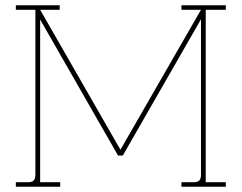

<svg xmlns="http://www.w3.org/2000/svg" viewBox="-20 -707 915 727"><path d="M40 0V-17H86Q102 -17 108 -24Q114 -31 114 -46V-670H40V-687H206V-670H132L436 -140L741 -670H667V-687H835V-670H759V-17H835V0H667V-17H713Q729 -17 735 -24Q741 -31 741 -46V-634L445 -118H427L132 -633V-17H208V0Z"/></svg>

Font: Grandiflora One
Style: Regular
Weight: 400
Designer: Haesung Cho
Foundry: JAMO
Version: Version 1.000; ttfautohint (v1.8.4.7-5d5b);gftools[0.9.28]